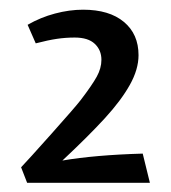

<svg xmlns="http://www.w3.org/2000/svg" viewBox="-20 -830 359 404"><path d="M280.3 -506.8 295.4 -445.3H37.1L24.4 -478Q37.6 -491.7 88.1 -548.3Q138.7 -605 149.9 -619.6Q173.8 -650.9 183.6 -668.7Q193.4 -686.5 193.4 -704.1Q193.4 -724.6 179.4 -737.8Q165.5 -751 137.2 -751Q118.2 -751 99.9 -748.3Q81.5 -745.6 55.2 -738.8L38.1 -777.8Q65.4 -793.5 95.7 -801.5Q126 -809.6 154.8 -809.6Q210 -809.6 240.7 -783.9Q271.5 -758.3 271.5 -713.9Q271.5 -684.1 253.2 -651.4Q234.9 -618.7 200.9 -581.5Q167 -544.4 111.3 -492.2Q179.7 -503.9 280.3 -506.8Z"/></svg>

Font: Vesper Libre
Style: Regular
Weight: 400
Designer: Robert Keller & Kimya Gandhi
Foundry: Mota Italic
Version: Version 1.058